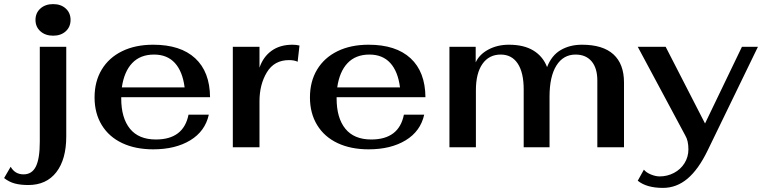

<svg xmlns="http://www.w3.org/2000/svg" viewBox="-92 -718 3722 936"><path d="M81 -621Q81 -655 105 -676.5Q129 -698 167 -698Q205 -698 228.5 -676.5Q252 -655 252 -621Q252 -587 228.5 -565.5Q205 -544 167 -544Q129 -544 105 -565.5Q81 -587 81 -621ZM-72 150 -40 95Q-19 132 23 132Q64 132 83 93.5Q102 55 102 -27V-490H231V-53Q231 59 182.5 121.5Q134 184 46 184Q8 184 -20 176.5Q-48 169 -72 150Z M827 -159H926Q908 -78 835.5 -34Q763 10 655 10Q568 10 503.5 -20.5Q439 -51 404 -108.5Q369 -166 369 -243Q369 -321 404 -379Q439 -437 503.5 -468.5Q568 -500 655 -500Q788 -500 859.5 -434Q931 -368 932 -244H499V-238Q499 -143 541.5 -90.5Q584 -38 668 -38Q803 -38 827 -159ZM502 -292H808Q798 -370 760.5 -411Q723 -452 659 -452Q592 -452 552.5 -410.5Q513 -369 502 -292Z M1043 -490H1173V-388Q1191 -441 1232 -470.5Q1273 -500 1334 -500Q1352 -500 1368 -496L1359 -417Q1343 -425 1317 -425Q1245 -425 1209 -365.5Q1173 -306 1173 -224V0H1043Z M1877 -159H1976Q1958 -78 1885.5 -34Q1813 10 1705 10Q1618 10 1553.5 -20.5Q1489 -51 1454 -108.5Q1419 -166 1419 -243Q1419 -321 1454 -379Q1489 -437 1553.5 -468.5Q1618 -500 1705 -500Q1838 -500 1909.5 -434Q1981 -368 1982 -244H1549V-238Q1549 -143 1591.5 -90.5Q1634 -38 1718 -38Q1853 -38 1877 -159ZM1552 -292H1858Q1848 -370 1810.5 -411Q1773 -452 1709 -452Q1642 -452 1602.5 -410.5Q1563 -369 1552 -292Z M2099 -490H2227V-414Q2245 -453 2289 -476.5Q2333 -500 2389 -500Q2462 -500 2508.5 -471.5Q2555 -443 2575 -391Q2597 -448 2641.5 -474Q2686 -500 2745 -500Q2847 -500 2898.5 -453Q2950 -406 2950 -316V0H2820V-325Q2820 -386 2792 -419Q2764 -452 2714 -452Q2654 -452 2620.5 -398.5Q2587 -345 2587 -247V0H2461V-282Q2461 -364 2432 -408Q2403 -452 2349 -452Q2292 -452 2260 -406.5Q2228 -361 2228 -278V0H2099Z M3017 163 3047 109Q3058 123 3081 132.5Q3104 142 3124 142Q3161 142 3193.5 125Q3226 108 3245 77.5Q3264 47 3264 10Q3264 -32 3249 -57L3017 -490H3153L3345 -116L3525 -490H3603L3358 15Q3313 108 3259.5 153Q3206 198 3140 198Q3060 198 3017 163Z"/></svg>

Font: Fahkwang SemiBold
Style: Regular
Weight: 600
Designer: Suppakit Chalermlarp | Katatrad Co.,Ltd.
Foundry: Cadson Demak Co.,Ltd.
Version: Version 1.000; ttfautohint (v1.6)